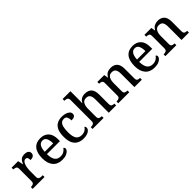

<svg xmlns="http://www.w3.org/2000/svg" viewBox="289 -2098 3446 3446"><g transform="rotate(-45 2011.5 -375.0)"><path d="M29 0V-45H33Q66 -45 89.5 -57.5Q113 -70 113 -117V-423Q113 -467 90 -479Q67 -491 34 -491H31V-536H197L217 -438H222Q235 -469 251 -493.5Q267 -518 293 -532Q319 -546 362 -546Q417 -546 443.5 -525.5Q470 -505 470 -469Q470 -434 445.5 -413.5Q421 -393 368 -393Q368 -434 357 -453Q346 -472 317 -472Q291 -472 272.5 -451.5Q254 -431 243.5 -399Q233 -367 228 -332Q223 -297 223 -268V-112Q223 -68 246.5 -56.5Q270 -45 302 -45H331V0Z M777 10Q663 10 600.5 -62Q538 -134 538 -264Q538 -405 597.5 -476Q657 -547 767 -547Q867 -547 924.5 -486.5Q982 -426 982 -307V-260H651Q653 -153 689.5 -104.5Q726 -56 797 -56Q849 -56 884.5 -78.5Q920 -101 938 -130Q946 -127 953.5 -117Q961 -107 961 -93Q961 -72 941 -48Q921 -24 880.5 -7Q840 10 777 10ZM867 -317Q867 -395 844 -442.5Q821 -490 766 -490Q714 -490 685.5 -445.5Q657 -401 653 -317Z M1316 10Q1248 10 1195 -17.5Q1142 -45 1112.5 -105.5Q1083 -166 1083 -265Q1083 -373 1113 -434Q1143 -495 1195 -521Q1247 -547 1312 -547Q1360 -547 1401 -535Q1442 -523 1467.5 -500Q1493 -477 1493 -444Q1493 -410 1469.5 -392.5Q1446 -375 1392 -375Q1392 -423 1376 -458.5Q1360 -494 1313 -494Q1277 -494 1250.5 -474Q1224 -454 1210 -404.5Q1196 -355 1196 -266Q1196 -161 1229 -109.5Q1262 -58 1338 -58Q1386 -58 1421.5 -78.5Q1457 -99 1474 -131Q1493 -117 1493 -90Q1493 -66 1473.5 -43Q1454 -20 1415 -5Q1376 10 1316 10Z M1550 0V-45H1558Q1591 -45 1614.5 -57.5Q1638 -70 1638 -116V-649Q1638 -678 1626.5 -692Q1615 -706 1597 -710.5Q1579 -715 1559 -715H1550V-760H1748V-553Q1748 -534 1747 -513Q1746 -492 1745 -476.5Q1744 -461 1744 -459H1749Q1771 -501 1807 -524Q1843 -547 1897 -547Q1982 -547 2026.5 -500.5Q2071 -454 2071 -352V-117Q2071 -70 2091.5 -57.5Q2112 -45 2145 -45H2148V0H1961V-341Q1961 -406 1938.5 -441.5Q1916 -477 1859 -477Q1801 -477 1774.5 -432Q1748 -387 1748 -317V-112Q1748 -68 1771 -56.5Q1794 -45 1827 -45H1830V0Z M2202 0V-45H2209Q2243 -45 2266 -57.5Q2289 -70 2289 -116V-424Q2289 -467 2267 -479Q2245 -491 2212 -491H2207V-536H2382L2395 -458H2400Q2429 -510 2467 -528.5Q2505 -547 2555 -547Q2634 -547 2678 -500.5Q2722 -454 2722 -352V-117Q2722 -70 2741.5 -57.5Q2761 -45 2795 -45H2800V0H2612V-341Q2612 -406 2590 -441.5Q2568 -477 2511 -477Q2469 -477 2444.5 -454.5Q2420 -432 2409.5 -395.5Q2399 -359 2399 -317V-112Q2399 -68 2421 -56.5Q2443 -45 2476 -45H2481V0Z M3119 10Q3005 10 2942.5 -62Q2880 -134 2880 -264Q2880 -405 2939.5 -476Q2999 -547 3109 -547Q3209 -547 3266.5 -486.5Q3324 -426 3324 -307V-260H2993Q2995 -153 3031.5 -104.5Q3068 -56 3139 -56Q3191 -56 3226.5 -78.5Q3262 -101 3280 -130Q3288 -127 3295.5 -117Q3303 -107 3303 -93Q3303 -72 3283 -48Q3263 -24 3222.5 -7Q3182 10 3119 10ZM3209 -317Q3209 -395 3186 -442.5Q3163 -490 3108 -490Q3056 -490 3027.5 -445.5Q2999 -401 2995 -317Z M3398 0V-45H3405Q3439 -45 3462 -57.5Q3485 -70 3485 -116V-424Q3485 -467 3463 -479Q3441 -491 3408 -491H3403V-536H3578L3591 -458H3596Q3625 -510 3663 -528.5Q3701 -547 3751 -547Q3830 -547 3874 -500.5Q3918 -454 3918 -352V-117Q3918 -70 3937.5 -57.5Q3957 -45 3991 -45H3996V0H3808V-341Q3808 -406 3786 -441.5Q3764 -477 3707 -477Q3665 -477 3640.5 -454.5Q3616 -432 3605.5 -395.5Q3595 -359 3595 -317V-112Q3595 -68 3617 -56.5Q3639 -45 3672 -45H3677V0Z"/></g></svg>

Font: Noto Serif Lao Medium
Style: Regular
Weight: 500
Designer: Monotype Design Team
Foundry: Monotype Imaging Inc.
Version: Version 2.003; ttfautohint (v1.8.4.7-5d5b)